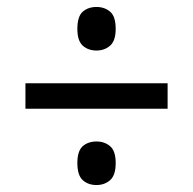

<svg xmlns="http://www.w3.org/2000/svg" viewBox="-20 -633 553 551"><path d="M257 -488Q233 -488 217.5 -502Q202 -516 202 -550Q202 -586 217.5 -599.5Q233 -613 257 -613Q280 -613 296 -599.5Q312 -586 312 -550Q312 -516 296 -502Q280 -488 257 -488ZM53 -321V-394H461V-321ZM257 -102Q233 -102 217.5 -116Q202 -130 202 -165Q202 -200 217.5 -213.5Q233 -227 257 -227Q280 -227 296 -213.5Q312 -200 312 -165Q312 -130 296 -116Q280 -102 257 -102Z"/></svg>

Font: Noto Serif Thai SemiCondensed ExtraBold
Style: Regular
Weight: 800
Width: 4
Designer: Monotype Design Team
Foundry: Monotype Imaging Inc.
Version: Version 2.002; ttfautohint (v1.8.4.7-5d5b)